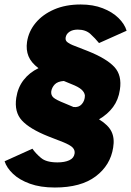

<svg xmlns="http://www.w3.org/2000/svg" viewBox="-32 -753 584 856"><path d="M212.5 83Q148 83 101.2 66Q54.5 49 26.2 22.2Q-2 -4.5 -11.5 -34L112.5 -90Q127.5 -68.5 151 -48.8Q174.5 -29 224.5 -29Q256 -29 276.8 -38.5Q297.5 -48 300.5 -68Q303 -83 292.2 -94.8Q281.5 -106.5 247.5 -120L183.5 -145Q100.5 -178 65.8 -215.8Q31 -253.5 40.5 -317Q47.5 -363 73.2 -396.2Q99 -429.5 139.5 -449Q106.5 -474 95 -502.5Q83.5 -531 88.5 -566Q95.5 -613 126.8 -650.8Q158 -688.5 209.2 -710.8Q260.5 -733 327.5 -733Q383.5 -733 426.2 -716.2Q469 -699.5 496.2 -672.8Q523.5 -646 532.5 -616L409.5 -561Q392.5 -582 371.2 -601.5Q350 -621 314.5 -621Q292 -621 277.5 -611.2Q263 -601.5 260.5 -585Q258.5 -571 271 -563Q283.5 -555 291.5 -552L360.5 -525Q443 -492 477.8 -454.5Q512.5 -417 502.5 -353Q496 -308 472 -275.8Q448 -243.5 409.5 -221Q451 -195.5 465.2 -166Q479.5 -136.5 472.5 -95Q460.5 -16.5 394.8 33.2Q329 83 212.5 83ZM295.5 -276Q319 -273 332.8 -288.8Q346.5 -304.5 346.5 -327Q345 -341.5 331.2 -353.8Q317.5 -366 286.5 -378L252.5 -392Q225 -390 212.2 -376.8Q199.5 -363.5 196.5 -346Q194.5 -329 205.8 -318.5Q217 -308 257.5 -292Z"/></svg>

Font: Public Sans Black
Style: Italic
Weight: 900
Italic angle: -8°
Designer: The Public Sans project authors (U.S. Web Design System). Libre Franklin designed by Pablo Impallari and Rodrigo Fuenzal
Version: Version 1.007; ttfautohint (v1.8.1) -l 8 -r 50 -G 200 -x 14 